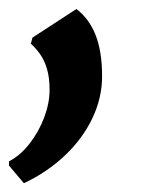

<svg xmlns="http://www.w3.org/2000/svg" viewBox="-47 -153 313 426"><path d="M6 253.5 -27 214.5V205Q-2 192 18.5 165.8Q39 139.5 51 107.8Q63 76 63 46.5Q63 19 57.2 -0.2Q51.5 -19.5 42 -32.8Q32.5 -46 21.5 -56L25 -69.5L122.5 -133Q150 -112.5 164.8 -76Q179.5 -39.5 179.5 16.5Q179.5 64 158 109.2Q136.5 154.5 97.2 191.8Q58 229 6 253.5Z"/></svg>

Font: Merriweather 28pt Black
Style: Italic
Weight: 900
Italic angle: -7.8°
Version: Version 2.101